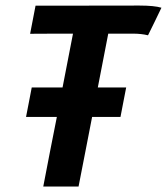

<svg xmlns="http://www.w3.org/2000/svg" viewBox="-20 -667 601 691"><path d="M184.6 -246.1H73.7Q77.1 -263.7 84 -299.1Q90.8 -334.5 94.2 -352.1H205.1Q211.4 -384.3 223.9 -449Q236.3 -513.7 242.7 -545.9Q187 -545.9 143.3 -545.7Q99.6 -545.4 88.4 -545.4Q91.3 -562 98.1 -595.7Q105 -629.4 107.9 -646.5Q133.8 -646.5 282.7 -646.7Q431.6 -647 481.4 -647Q535.2 -647 561 -639.2Q553.2 -622.6 537.1 -589.6Q521 -556.6 512.7 -540Q488.3 -545.9 459 -545.9H369.6Q363.3 -513.7 350.8 -449Q338.4 -384.3 332 -352.1H434.1Q430.7 -334.5 423.8 -299.1Q417 -263.7 413.6 -246.1H311.5Q303.7 -204.1 287.1 -120.6Q270.5 -37.1 262.7 4.4H135.7Q143.6 -37.6 159.9 -121.1Q176.3 -204.6 184.6 -246.1Z"/></svg>

Font: Fantasque Sans Mono
Style: Bold Italic
Weight: 700
Italic angle: -11°
Monospace: yes
Designer: Jany Belluz
Version: Version 1.7.1